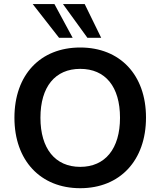

<svg xmlns="http://www.w3.org/2000/svg" viewBox="-20 -941 810 970"><path d="M385.3 9.8C586.3 9.8 717.6 -130.4 717.6 -347.1C717.6 -562.7 586.3 -701 385.3 -701C183.3 -701 52.9 -562.7 52.9 -346.1C52.9 -130.4 184.3 9.8 385.3 9.8ZM385.3 -98C258.8 -98 184.3 -190.2 184.3 -346.1C184.3 -502.9 258.8 -593.1 385.3 -593.1C512.7 -593.1 586.3 -502.9 586.3 -346.1C586.3 -190.2 511.8 -98 385.3 -98ZM421.6 -750H491.2L407.8 -920.6H298ZM278.4 -750H347.1L254.9 -920.6H145.1Z"/></svg>

Font: LL Pando Sans
Style: Bold
Weight: 700
Designer: Joshua Smith
Foundry: Joshua Smith
Version: Version 1.000;Glyphs 3.2.1 (3258)